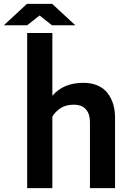

<svg xmlns="http://www.w3.org/2000/svg" viewBox="-82 -970 665 990"><path d="M188 -799.8V-476.1Q244.6 -543 348.1 -543Q390.1 -543 422.4 -528.6Q454.6 -514.2 473.6 -488.8Q492.7 -463.4 502 -431.6Q511.2 -399.9 511.2 -362.8V0H381.8V-341.8Q381.8 -381.8 361.1 -406Q340.3 -430.2 297.9 -430.2Q256.8 -430.2 229.7 -411.9Q202.6 -393.6 188 -369.1V0H58.1V-799.8ZM58.1 -839.8H-62L57.1 -950.2H187L306.2 -839.8H186L122.1 -890.1Z"/></svg>

Font: Cooper Hewitt
Style: Semibold
Weight: 709
Designer: Village Type and Design LLC
Foundry: Cooper Hewitt Smithsonian Design Museum
Version: 1.000